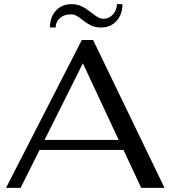

<svg xmlns="http://www.w3.org/2000/svg" viewBox="-20 -902 819 922"><path d="M573 -182H170L79 0H9L373 -710H427L770 0H658ZM550 -230 378 -598 194 -230ZM323 -882Q351 -882 372.5 -871.5Q394 -861 418 -842Q435 -828 449 -820Q463 -812 477 -812Q503 -812 521.5 -831.5Q540 -851 542 -882H568Q568 -833 539.5 -801.5Q511 -770 466 -770Q437 -770 417.5 -779.5Q398 -789 375 -807Q359 -820 347 -826.5Q335 -833 319 -833Q288 -833 268 -815.5Q248 -798 247 -770H220Q220 -820 248.5 -851Q277 -882 323 -882Z"/></svg>

Font: Fahkwang
Style: Regular
Weight: 400
Version: Version 1.000; ttfautohint (v1.6)